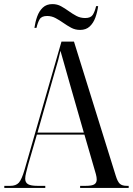

<svg xmlns="http://www.w3.org/2000/svg" viewBox="-20 -917 648 937"><path d="M1 0V-10H30Q58 -10 72 -25.5Q86 -41 100 -89L280 -714H341L545 -59Q554 -30 565 -20Q576 -10 600 -10H608V0H371V-10H398Q429 -10 440.5 -17.5Q452 -25 452 -41Q452 -52 448 -67Q444 -82 439 -98L392 -260H160L117 -112Q112 -92 107.5 -74.5Q103 -57 103 -45Q103 -26 117 -18Q131 -10 164 -10H201V0ZM163 -270H389L321 -507Q302 -574 292 -609.5Q282 -645 275 -669Q269 -642 264 -623.5Q259 -605 253 -585.5Q247 -566 239 -537ZM371 -771Q347 -771 327.5 -781.5Q308 -792 289.5 -805Q271 -818 251.5 -828.5Q232 -839 210 -839Q183 -839 173.5 -823Q164 -807 158 -781H148Q152 -810 161.5 -836.5Q171 -863 189 -880Q207 -897 236 -897Q259 -897 278 -886.5Q297 -876 315 -863Q333 -850 352.5 -839.5Q372 -829 396 -829Q423 -829 433 -845Q443 -861 449 -887H459Q455 -858 445.5 -831.5Q436 -805 418 -788Q400 -771 371 -771Z"/></svg>

Font: Noto Serif Display Condensed
Style: Regular
Weight: 400
Width: 3
Designer: Monotype Design Team
Foundry: Monotype Imaging Inc.
Version: Version 2.009